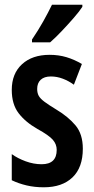

<svg xmlns="http://www.w3.org/2000/svg" viewBox="-20 -786 401 816"><path d="M332 -154Q332 -74 288 -32Q244 10 166 10Q127 10 93 2Q59 -6 30 -20V-131Q55 -113 89 -100.5Q123 -88 157 -88Q221 -88 221 -149Q221 -173 204.5 -192Q188 -211 139 -238Q88 -267 59 -305Q30 -343 30 -404Q30 -473 73.5 -513Q117 -553 191 -553Q229 -553 262.5 -543Q296 -533 328 -514L294 -426Q272 -442 247 -451.5Q222 -461 196 -461Q168 -461 153 -447Q138 -433 138 -408Q138 -391 144.5 -379Q151 -367 169 -353.5Q187 -340 220 -320Q270 -290 301 -253Q332 -216 332 -154ZM330 -757Q317 -737 293 -709.5Q269 -682 242.5 -654Q216 -626 193 -606H116V-618Q143 -658 164 -695.5Q185 -733 201 -766H330Z"/></svg>

Font: Noto Sans Thai Looped ExtraCondensed SemiBold
Style: Regular
Weight: 600
Width: 2
Designer: Sasikarn Vongin, Ben Mitchell
Foundry: The Fontpad Ltd
Version: Version 1.001; ttfautohint (v1.8.4.7-5d5b)